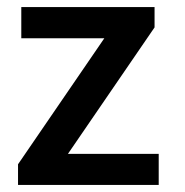

<svg xmlns="http://www.w3.org/2000/svg" viewBox="-20 -521 522 541"><path d="M427.2 0V-87.4H171.4L415.5 -443.8V-501H40V-413.1H273.9L30.8 -58.1V0Z"/></svg>

Font: Ride SemiBold
Style: Regular
Weight: 600
Version: Version 3.000